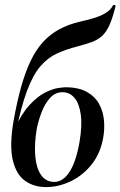

<svg xmlns="http://www.w3.org/2000/svg" viewBox="-20 -748 490 781"><path d="M167 13Q118 13 82 -12.5Q46 -38 32 -96.5Q18 -155 35 -255Q49 -334 66 -394.5Q83 -455 104.5 -500Q126 -545 154.5 -576.5Q183 -608 220.5 -628.5Q258 -649 306 -660Q332 -666 358.5 -673.5Q385 -681 407 -693.5Q429 -706 439 -725Q441 -729 446 -727.5Q451 -726 450 -723Q438 -674 425 -645.5Q412 -617 395 -601.5Q378 -586 353.5 -577Q329 -568 294 -559Q248 -547 211 -530Q174 -513 144 -478Q114 -443 89.5 -377.5Q65 -312 43 -202L40 -225Q69 -288 101.5 -322.5Q134 -357 164.5 -372Q195 -387 217 -390Q239 -393 246 -393Q300 -393 333.5 -374Q367 -355 383.5 -324.5Q400 -294 403 -258Q406 -222 400 -189Q389 -125 353.5 -80Q318 -35 268.5 -11Q219 13 167 13ZM201 -8Q236 -8 262.5 -48.5Q289 -89 303 -168Q315 -237 308.5 -282.5Q302 -328 282.5 -350.5Q263 -373 234 -373Q205 -373 184 -350Q163 -327 150 -293.5Q137 -260 130 -227Q119 -162 123.5 -112.5Q128 -63 147.5 -35.5Q167 -8 201 -8Z"/></svg>

Font: Cormorant Light
Style: Italic
Weight: 300
Italic angle: -10°
Designer: Christian Thalmann (Catharsis Fonts)
Foundry: Catharsis Fonts
Version: Version 4.000